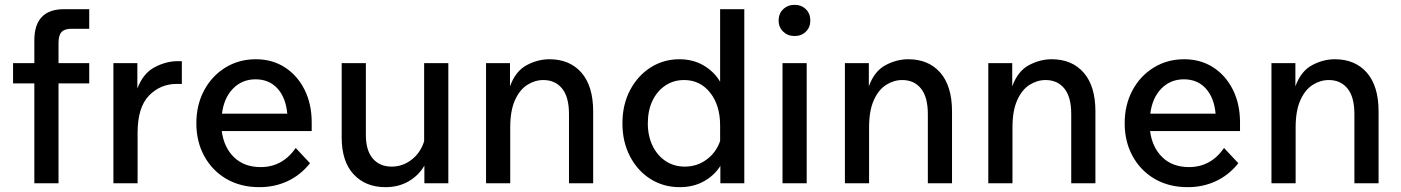

<svg xmlns="http://www.w3.org/2000/svg" viewBox="-20 -758 5792 794"><path d="M222 0H122V-413H34V-497H122V-591Q122 -720 245 -720H349V-639H275Q247 -639 234.5 -625.5Q222 -612 222 -581V-497H349V-413H222Z M732 -505V-411H711Q643 -411 596 -362.5Q549 -314 549 -209V0H449V-497H548V-392Q572 -455 619.5 -480Q667 -505 714 -505Z M1203 -146 1262 -83Q1223 -34 1169.5 -9Q1116 16 1053 16Q975 16 916.5 -18Q858 -52 825 -112Q792 -172 792 -248Q792 -324 824 -384Q856 -444 912 -478.5Q968 -513 1038 -513Q1106 -513 1158 -479.5Q1210 -446 1239.5 -387Q1269 -328 1269 -252V-216H897Q906 -148 948 -107.5Q990 -67 1058 -67Q1148 -67 1203 -146ZM1037 -430Q981 -430 943.5 -391.5Q906 -353 898 -288H1168Q1162 -354 1127.5 -392Q1093 -430 1037 -430Z M1834 0H1735V-73Q1711 -32 1669.5 -8Q1628 16 1574 16Q1492 16 1442.5 -37Q1393 -90 1393 -190V-497H1493V-200Q1493 -136 1521.5 -102.5Q1550 -69 1600 -69Q1645 -69 1682 -97.5Q1719 -126 1734 -174V-497H1834Z M2433 0H2333V-286Q2333 -357 2304.5 -392Q2276 -427 2227 -427Q2192 -427 2160.5 -407Q2129 -387 2109.5 -343.5Q2090 -300 2090 -231V0H1990V-497H2089V-401Q2112 -464 2158 -488.5Q2204 -513 2252 -513Q2336 -513 2384.5 -457.5Q2433 -402 2433 -297Z M2959 0V-72Q2934 -32 2890.5 -8Q2847 16 2791 16Q2724 16 2670.5 -17.5Q2617 -51 2585.5 -111Q2554 -171 2554 -248Q2554 -325 2585.5 -385Q2617 -445 2670.5 -479Q2724 -513 2790 -513Q2846 -513 2889.5 -487.5Q2933 -462 2958 -420V-720H3058V0ZM2659 -248Q2659 -196 2678.5 -155.5Q2698 -115 2732.5 -92Q2767 -69 2812 -69Q2863 -69 2902.5 -98.5Q2942 -128 2958 -175V-239Q2958 -323 2916.5 -375Q2875 -427 2809 -427Q2765 -427 2731 -404Q2697 -381 2678 -341Q2659 -301 2659 -248Z M3331 -673Q3331 -645 3312.5 -627Q3294 -609 3266 -609Q3238 -609 3219 -627Q3200 -645 3200 -673Q3200 -702 3219 -720Q3238 -738 3266 -738Q3294 -738 3312.5 -720Q3331 -702 3331 -673ZM3316 0H3216V-497H3316Z M3917 0H3817V-286Q3817 -357 3788.5 -392Q3760 -427 3711 -427Q3676 -427 3644.5 -407Q3613 -387 3593.5 -343.5Q3574 -300 3574 -231V0H3474V-497H3573V-401Q3596 -464 3642 -488.5Q3688 -513 3736 -513Q3820 -513 3868.5 -457.5Q3917 -402 3917 -297Z M4510 0H4410V-286Q4410 -357 4381.5 -392Q4353 -427 4304 -427Q4269 -427 4237.5 -407Q4206 -387 4186.5 -343.5Q4167 -300 4167 -231V0H4067V-497H4166V-401Q4189 -464 4235 -488.5Q4281 -513 4329 -513Q4413 -513 4461.5 -457.5Q4510 -402 4510 -297Z M5042 -146 5101 -83Q5062 -34 5008.5 -9Q4955 16 4892 16Q4814 16 4755.5 -18Q4697 -52 4664 -112Q4631 -172 4631 -248Q4631 -324 4663 -384Q4695 -444 4751 -478.5Q4807 -513 4877 -513Q4945 -513 4997 -479.5Q5049 -446 5078.5 -387Q5108 -328 5108 -252V-216H4736Q4745 -148 4787 -107.5Q4829 -67 4897 -67Q4987 -67 5042 -146ZM4876 -430Q4820 -430 4782.5 -391.5Q4745 -353 4737 -288H5007Q5001 -354 4966.5 -392Q4932 -430 4876 -430Z M5681 0H5581V-286Q5581 -357 5552.5 -392Q5524 -427 5475 -427Q5440 -427 5408.5 -407Q5377 -387 5357.5 -343.5Q5338 -300 5338 -231V0H5238V-497H5337V-401Q5360 -464 5406 -488.5Q5452 -513 5500 -513Q5584 -513 5632.5 -457.5Q5681 -402 5681 -297Z"/></svg>

Font: Wix Madefor Text Medium
Style: Regular
Weight: 500
Designer: Dalton Maag Ltd
Foundry: Dalton Maag Ltd
Version: Version 3.100